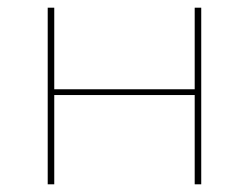

<svg xmlns="http://www.w3.org/2000/svg" viewBox="-20 -479 647 499"><path d="M503 -459V0H486V-232H121V0H104V-459H121V-247H486V-459Z"/></svg>

Font: Ysabeau SC Thin
Style: Regular
Weight: 200
Designer: Christian Thalmann (Catharsis Fonts)
Version: Version 0.003